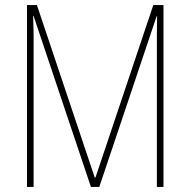

<svg xmlns="http://www.w3.org/2000/svg" viewBox="-20 -734 748 754"><path d="M337 0H370L595 -670H597C596 -618 596 -595 596 -583V0H622V-714H582L355 -37H352L125 -714H86V0H112V-584C112 -599 112 -619 110 -671H112Z"/></svg>

Font: Noto Sans Arabic UI Cn Th
Style: Regular
Weight: 100
Width: 3
Designer: Monotype Design Team, Nadine Chahine and Nizar Qandah
Foundry: Monotype Imaging Inc.
Version: Version 2.010